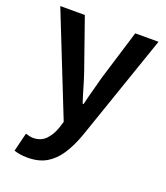

<svg xmlns="http://www.w3.org/2000/svg" viewBox="-143 -653 844 977"><g transform="rotate(20 279.5 -164.0)"><path d="M120 227Q97 227 79.5 224Q62 221 47 216L72 115Q80 117 90.5 120Q101 123 112 123Q155 123 181 96Q207 69 221 28L232 -7L14 -555H147L242 -284Q255 -246 266.5 -206Q278 -166 291 -127H296Q305 -166 316 -205.5Q327 -245 337 -284L420 -555H546L346 25Q323 88 293.5 133Q264 178 222.5 202.5Q181 227 120 227Z"/></g></svg>

Font: Noto Sans SC SemiBold
Style: Regular
Weight: 600
Designer: Ryoko NISHIZUKA 西塚涼子 (kana, bopomofo & ideographs); Paul D. Hunt (Latin, Greek & Cyrillic); Sandoll Communications 산돌커뮤니
Foundry: Adobe
Version: Version 2.004-H2;hotconv 1.0.118;makeotfexe 2.5.65603